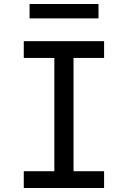

<svg xmlns="http://www.w3.org/2000/svg" viewBox="-20 -941 640 961"><path d="M99 0V-84H252V-651H99V-735H501V-651H348V-84H501V0ZM128 -849V-921H473V-849Z"/></svg>

Font: Iosevka Fixed Curly Md Ex
Style: Regular
Weight: 500
Width: 7
Monospace: yes
Designer: Belleve Invis
Foundry: Belleve Invis
Version: Version 30.1.2